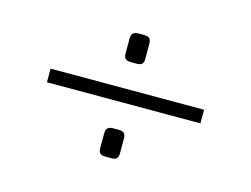

<svg xmlns="http://www.w3.org/2000/svg" viewBox="-69 -629 873 667"><g transform="rotate(15 367.0 -295.5)"><path d="M355 -517C337 -517 329 -510 329 -492V-438C329 -420 337 -414 355 -414H375C393 -414 400 -420 400 -438V-492C400 -510 393 -517 375 -517ZM643 -271V-320H91V-271ZM355 -176C337 -176 329 -169 329 -151V-98C329 -80 337 -74 355 -74H375C393 -74 400 -80 400 -98V-151C400 -169 393 -176 375 -176Z"/></g></svg>

Font: Exo 2 Light Expanded
Style: Regular
Weight: 300
Width: 7
Designer: Natanael Gama
Version: Version 1.001;PS 001.001;hotconv 1.0.70;makeotf.lib2.5.58329